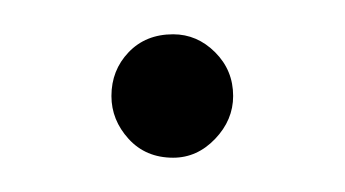

<svg xmlns="http://www.w3.org/2000/svg" viewBox="-20 -86 201 112"><path d="M81 -66Q95 -66 105.5 -55.5Q116 -45 116 -30Q116 -16 105.5 -5Q95 6 81 6Q65 6 55 -5Q45 -16 45 -30Q45 -45 55 -55.5Q65 -66 81 -66Z"/></svg>

Font: AkaAcidDosis
Style: ExtraLight
Weight: 250
Designer: Edgar Tolentino, Pablo Impallari, Igino Marini, Aka-Acid
Foundry: Edgar Tolentino, Pablo Impallari, Igino Marini, Aka-Acid
Version: Version 1.007